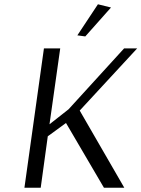

<svg xmlns="http://www.w3.org/2000/svg" viewBox="-20 -876 660 896"><path d="M94 0 185 -650H261L211 -296L300 -366L559 -650H620L352 -360L560 0H465L288 -302L203 -240L170 0ZM437 -856 498 -841 378 -706 341 -711Z"/></svg>

Font: ArsenalItalic
Style: Italic
Weight: 400
Italic angle: -9°
Designer: Andrij Shevchenko
Foundry: Stairsfor.com
Version: Version 1.000